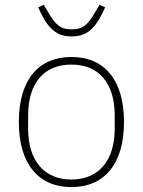

<svg xmlns="http://www.w3.org/2000/svg" viewBox="-20 -753 584 785"><path d="M272 12C139 12 57 -81 57 -254C57 -429 139 -520 272 -520C405 -520 487 -429 487 -254C487 -81 405 12 272 12ZM272 -19C385 -19 449 -98 449 -227V-281C449 -412 385 -489 272 -489C159 -489 95 -412 95 -281V-227C95 -98 159 -19 272 -19ZM273 -604C234 -604 208 -617 188 -638C168 -658 152 -688 136 -723L159 -733L176 -705C192 -677 204 -660 219 -649C234 -637 250 -633 273 -633C318 -633 339 -650 370 -705L387 -733L410 -723C394 -688 378 -658 358 -638C338 -617 312 -604 273 -604Z"/></svg>

Font: Plexus Sans ExtraLight
Style: Regular
Weight: 250
Version: Version 2.001;PS 002.001;hotconv 1.0.70;makeotf.lib2.5.58329